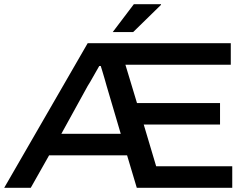

<svg xmlns="http://www.w3.org/2000/svg" viewBox="-21 -891 1186 911"><path d="M514 -739 614 -871H743V-868L611 -739ZM-1 0 395 -686H1074V-584H574L629 -402H1023V-300H661L720 -102H1081V0H628L582 -154H212L125 0ZM270 -256H552L485 -483Q482 -496 476 -515Q470 -534 465 -552Q460 -570 457 -578H450Q437 -556 421.5 -528Q406 -500 395 -483Z"/></svg>

Font: Archivo SemiExpanded Medium
Style: Regular
Weight: 500
Width: 6
Designer: Hector Gatti
Foundry: Omnibus-Type
Version: Version 2.001; ttfautohint (v1.8.3)